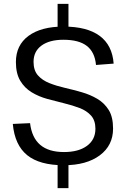

<svg xmlns="http://www.w3.org/2000/svg" viewBox="-20 -845 652 990"><path d="M277 -16H333V125H277ZM277 -825H333V-683H277ZM309 7Q184 7 120 -45Q56 -97 46 -206L135 -210Q144 -135 187.5 -98Q231 -61 310 -61Q385 -61 428.5 -93Q472 -125 472 -181Q472 -224 449.5 -249Q427 -274 390.5 -288Q354 -302 310.5 -312.5Q267 -323 223.5 -335Q180 -347 143.5 -369Q107 -391 84.5 -428.5Q62 -466 62 -525Q62 -612 127 -660Q192 -708 308 -708Q429 -708 494 -660Q559 -612 566 -517L475 -510Q469 -576 428 -608Q387 -640 307 -640Q235 -640 194 -610Q153 -580 153 -526Q153 -482 175.5 -456.5Q198 -431 234.5 -416.5Q271 -402 314.5 -392Q358 -382 401.5 -369.5Q445 -357 481.5 -335.5Q518 -314 540.5 -278Q563 -242 563 -182Q563 -95 494.5 -44Q426 7 309 7Z"/></svg>

Font: Pathway Extreme
Style: Regular
Weight: 400
Designer: Eduardo Rodriguez Tunni
Foundry: Eduardo Rodriguez Tunni
Version: Version 1.001;gftools[0.9.26]